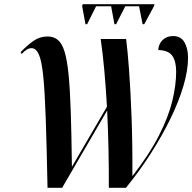

<svg xmlns="http://www.w3.org/2000/svg" viewBox="-20 -901 922 921"><path d="M390 -785 374 -872 377 -881H721L719 -872L672 -785H664L647 -871H581L537 -785H529L513 -871H441L398 -785ZM208 0Q204 -200 199.5 -330.5Q195 -461 187.5 -535Q180 -609 166.5 -639.5Q153 -670 131 -670Q109 -670 84 -642L79 -651Q112 -685 141.5 -705.5Q171 -726 208 -726Q237 -726 257 -710Q277 -694 289.5 -654Q302 -614 309 -543Q316 -472 319.5 -363.5Q323 -255 325 -101L493 -389Q488 -479 480.5 -562Q473 -645 463 -714H585Q592 -661 599 -566Q606 -471 611 -341.5Q616 -212 615 -56Q696 -160 742 -250Q788 -340 806.5 -416.5Q825 -493 825 -557Q825 -608 806 -634Q787 -660 739 -661Q741 -691 760.5 -709.5Q780 -728 810 -728Q848 -728 865 -698Q882 -668 882 -624Q882 -565 860.5 -491Q839 -417 799 -334.5Q759 -252 704.5 -166.5Q650 -81 584 0H502Q503 -185 494 -371L278 0Z"/></svg>

Font: Noto Serif Display Condensed SemiBold
Style: Italic
Weight: 600
Width: 3
Italic angle: -12°
Designer: Monotype Design Team
Foundry: Monotype Imaging Inc.
Version: Version 2.009